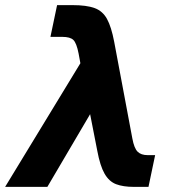

<svg xmlns="http://www.w3.org/2000/svg" viewBox="-57 -730 677 750"><path d="M-37 0 257 -483 250 -521Q242 -562 229.5 -574Q217 -586 186 -586H140L166 -710H226Q281 -710 312.5 -698.5Q344 -687 361 -656Q378 -625 389 -567L460 -189Q467 -151 480.5 -137.5Q494 -124 520 -124H549L523 0H466Q424 0 396.5 -10.5Q369 -21 351.5 -51.5Q334 -82 323 -141L295 -284L128 0Z"/></svg>

Font: Geist Mono ExtraBold
Style: Italic
Weight: 800
Italic angle: -12°
Monospace: yes
Designer: Basement.studio, Andrés Briganti, Mateo Zaragoza
Foundry: Basement.studio, Vercel, Andrés Briganti, Guido Ferreyra, Mateo Zaragoza
Version: Version 1.500; ttfautohint (v1.8.4.7-5d5b)